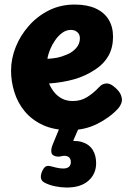

<svg xmlns="http://www.w3.org/2000/svg" viewBox="-20 -573 583 851"><path d="M288.2 3.9Q219.2 3.9 170 -18.9Q120.8 -41.7 89.6 -79.6Q58.4 -117.4 43.7 -164.7Q29 -212 29 -260Q29 -312.6 49.5 -364.1Q70 -415.7 107.7 -458.4Q145.3 -501.2 196.8 -527Q248.3 -552.8 311.1 -552.8Q366.6 -552.8 404.5 -535.3Q442.4 -517.8 461.7 -485.8Q481 -453.9 481 -410Q481 -362.6 461.2 -326.6Q441.3 -290.7 404.1 -266.1Q359.3 -235.8 308.2 -221.5Q257 -207.2 197.3 -202.9Q206.1 -182.4 219.8 -164.9Q233.6 -147.4 254.3 -136.3Q275 -125.2 303.1 -125.2Q337.8 -125.2 365.7 -142.4Q393.6 -159.7 415.4 -183Q426.9 -195.7 435.9 -199.4Q445 -203.2 452 -203.2Q465.6 -203.2 479.8 -193.3Q494.1 -183.4 505.6 -169.2Q517 -154.9 519.3 -139.8Q522.7 -125.6 516.2 -111.8Q509.7 -98.1 502.7 -91.1Q465.7 -51.1 410.3 -23.6Q355 3.9 288.2 3.9ZM190.2 -312.1Q217 -314.1 234.3 -317.4Q251.6 -320.8 276.1 -331.1Q299.8 -340.2 317 -359.3Q334.2 -378.3 334.2 -404Q334.2 -414.1 329.7 -422.1Q325.1 -430.1 316.1 -435.3Q307.1 -440.4 293.3 -440.4Q273.8 -440.4 256.1 -427.6Q238.3 -414.7 224.7 -395Q211 -375.3 201.9 -353.3Q192.9 -331.2 190.2 -312.1ZM276 258.2Q251.8 258.2 225.3 252.9Q198.8 247.7 177.2 236.4Q164.9 229.7 162.2 219Q159.4 208.3 163.4 195.3Q167.4 181.3 176.6 170Q185.7 158.7 204.4 163.7Q213.4 166.1 229.6 170Q245.8 173.9 259.8 173.9Q277.3 173.9 285.7 166.2Q294 158.6 294 145.6Q294 127.6 281.7 121.2Q269.4 114.9 251.1 119.6Q238.1 122.8 226.7 119.7Q215.3 116.6 210.3 109.6Q206.3 101.6 207.3 90.6Q208.3 79.7 214.3 65.7L243.2 -4.2H328.4L294.1 75.1L261.2 57.1Q311 46.6 343 56.4Q375 66.2 390.6 90.8Q406.1 115.4 406.1 150.2Q406.1 197.9 371.9 228.1Q337.7 258.2 276 258.2Z"/></svg>

Font: Playpen Sans
Style: Regular
Weight: 400
Designer: Laura Meseguer, Veronika Burian, José Scaglione, Kostas Bartsokas, Vera Evstafieva, Tom Grace, Yorlmar Campos
Foundry: TypeTogether
Version: Version 2.000